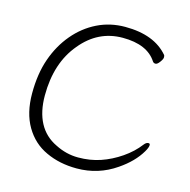

<svg xmlns="http://www.w3.org/2000/svg" viewBox="-106 -811 915 927"><g transform="rotate(15 351.5 -347.5)"><path d="M656 -153Q622 -95 553 -48Q465 13 357 13Q271 13 203 -19Q135 -50 95.5 -117Q56 -184 56 -282Q56 -380 82.5 -455.5Q109 -531 157 -588Q205 -645 269 -676.5Q333 -708 408 -708Q554 -708 624 -625Q626 -622 626 -613.5Q626 -605 614 -589Q603 -574 594 -574Q585 -574 580 -581Q533 -654 410 -654Q287 -654 204 -553Q118 -451 118 -288Q118 -207 147.5 -151.5Q177 -96 236 -68Q291 -40 350 -40Q410 -40 461.5 -57.5Q513 -75 560.5 -107.5Q608 -140 640 -182Q650 -195 661 -195Q669 -195 669 -187Q669 -175 656 -153Z"/></g></svg>

Font: LXGW WenKai Light
Style: Regular
Weight: 300
Designer: LXGW / Fontworks Inc.
Foundry: LXGW / Fontworks Inc.
Version: Version 1.501; October 10, 2024